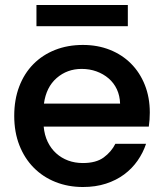

<svg xmlns="http://www.w3.org/2000/svg" viewBox="-20 -740 657 769"><path d="M307 -464Q249 -464 207 -427.5Q165 -391 156 -325H461Q460 -357 448 -382.5Q436 -408 415 -426Q394 -444 366.5 -454Q339 -464 307 -464ZM565 -164Q553 -128 531 -96.5Q509 -65 477.5 -41.5Q446 -18 404.5 -4.5Q363 9 312 9Q253 9 202.5 -11Q152 -31 115 -68.5Q78 -106 57.5 -158.5Q37 -211 37 -276Q37 -341 57 -393.5Q77 -446 113.5 -483Q150 -520 200.5 -540Q251 -560 312 -560Q371 -560 420 -540.5Q469 -521 504.5 -485.5Q540 -450 560 -400Q580 -350 580 -289Q580 -275 579 -261Q578 -247 576 -233H155Q158 -199 171 -172Q184 -145 205 -126Q226 -107 253 -97Q280 -87 312 -87Q365 -87 395.5 -109.5Q426 -132 442 -164ZM126 -720H492V-635H126Z"/></svg>

Font: SVN-Poppins Medium
Style: Regular
Weight: 500
Designer: Ninad Kale (Devanagari), Jonny Pinhorn (Latin)
Foundry: Indian Type Foundry
Version: Version 3.002 2017; ttfautohint (v1.8.3)